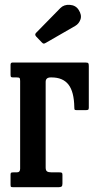

<svg xmlns="http://www.w3.org/2000/svg" viewBox="-20 -781 400 801"><path d="M49.5 -458H36Q28.5 -458 26.2 -459.8Q24 -461.5 24 -469V-510.5Q24 -520 31.5 -520H338.5Q346.5 -520 348.5 -517Q350.5 -514 350.5 -505.5V-331.5Q350.5 -324.5 347.2 -323Q344 -321.5 336.5 -321.5H300Q292.5 -321.5 291.2 -324Q290 -326.5 290 -333.5Q289 -398 265.8 -428Q242.5 -458 195 -458H192Q170.5 -458 170.5 -439.5V-82Q170.5 -70 176.2 -66Q182 -62 194.5 -62H226.5Q234 -62 237.2 -60.5Q240.5 -59 240.5 -52V-15Q240.5 -5.5 236.8 -2.8Q233 0 224 0H36.5Q29 0 26.5 -1.2Q24 -2.5 24 -10V-53Q24 -59.5 27.2 -60.8Q30.5 -62 37.5 -62H50.5Q64 -62 64 -77V-443Q64 -453 61.5 -455.5Q59 -458 49.5 -458ZM153.5 -605 131 -628.5Q123 -637 131 -644.5L231.5 -747Q246.5 -762.5 271.2 -760.8Q296 -759 308 -740Q322 -718.5 315.8 -700.2Q309.5 -682 294 -673L172.5 -603Q166 -599 162.5 -599Q159 -599 153.5 -605Z"/></svg>

Font: Besley* Condensed Medium
Style: Regular
Weight: 500
Width: 3
Designer: Owen Earl
Foundry: indestructible type*
Version: Version 3.000; ttfautohint (v1.8.3)